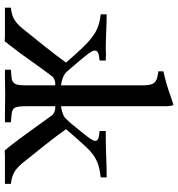

<svg xmlns="http://www.w3.org/2000/svg" viewBox="10 -784 775 836"><g transform="rotate(90 398.0 -366.5)"><path d="M352 -398V-244C329 -247 306 -255 293 -269L250 -319C200 -377 200 -386 201 -393C201 -404 214 -410 244 -412V-439C235 -439 226 -439 217 -440C207 -440 199 -439 190 -439C146 -439 92 -443 43 -443V-417C125 -408 157 -376 253 -266C218 -217 145 -126 105 -77C73 -38 50 -30 14 -26V0H60H138C145 0 152 1 160 1L179 -23C221 -76 266 -144 311 -203C320 -215 330 -217 341 -219H352V-84C352 -23 329 -30 284 -26V0H311C338 0 360 -1 392 -1C427 -1 454 0 485 0H513V-26L489 -28C450 -31 443 -37 443 -93V-219H454C464 -217 475 -215 484 -203C529 -142 572 -79 616 -23C623 -15 630 -5 636 1C644 1 651 0 659 0H709H757H781V-26C746 -30 721 -39 690 -77C650 -126 577 -217 543 -266C569 -296 589 -320 610 -342L622 -355C665 -401 701 -411 753 -417V-443C694 -443 632 -439 581 -439H551V-412C581 -410 594 -405 594 -393C594 -380 577 -360 514 -283L497 -265C486 -253 463 -247 443 -244V-710C442 -719 440 -728 438 -734L407 -724C358 -706 330 -699 291 -690V-668C333 -662 350 -658 352 -608Z"/></g></svg>

Font: Sibila
Style: Regular
Weight: 400
Designer: Stefan Peev
Foundry: Context Ltd
Version: Version 1.000